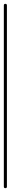

<svg xmlns="http://www.w3.org/2000/svg" viewBox="-20 -980 56 1000"><path d="M0 -8H16V-952H0ZM8 -16Q4 -16 2 -14Q0 -12 0 -8Q0 -4 2 -2Q4 0 8 0Q12 0 14 -2Q16 -4 16 -8Q16 -12 14 -14Q12 -16 8 -16ZM8 -960Q4 -960 2 -958Q0 -956 0 -952Q0 -948 2 -946Q4 -944 8 -944Q12 -944 14 -946Q16 -948 16 -952Q16 -956 14 -958Q12 -960 8 -960Z"/></svg>

Font: Wavefont ExtraLight
Style: Regular
Weight: 250
Version: Version 3.004;gftools[0.9.33]